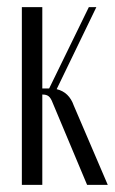

<svg xmlns="http://www.w3.org/2000/svg" viewBox="-20 -516 321 536"><path d="M223.1 0 127 -229Q122.1 -242.2 116 -247.1Q109.9 -252 100.1 -252H98.1V0H41V-496.1H98.1V-269H117.2L228 -496.1H249L138.2 -267.1Q172.9 -258.8 186 -221.2L280.8 0Z"/></svg>

Font: Moniqa Narrow Heading
Style: Regular
Weight: 400
Width: 4
Designer: Rajesh Rajput
Foundry: Rajesh Rajput
Version: Version 1.000